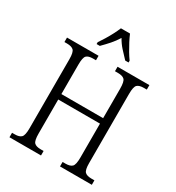

<svg xmlns="http://www.w3.org/2000/svg" viewBox="-216 -1061 1093 1191"><g transform="rotate(30 330.5 -465.5)"><path d="M36 0V-32H56Q88 -32 102 -46Q116 -60 116 -110V-605Q116 -655 101.5 -668.5Q87 -682 55 -682H36V-714H262V-682H241Q208 -682 194.5 -668.5Q181 -655 181 -604V-393H480V-604Q480 -655 466 -668.5Q452 -682 419 -682H398V-714H626V-682H605Q572 -682 558 -668.5Q544 -655 544 -604V-108Q544 -59 558 -45.5Q572 -32 605 -32H626V0H398V-32H419Q452 -32 466 -46Q480 -60 480 -111V-354H181V-110Q181 -60 194.5 -46Q208 -32 241 -32H262V0ZM215 -784Q228 -803 244 -829Q260 -855 274 -882Q288 -909 297 -931H362Q371 -909 385 -882Q399 -855 414.5 -829Q430 -803 444 -784V-771H420Q394 -798 371 -823.5Q348 -849 330 -881Q310 -849 287.5 -823.5Q265 -798 238 -771H215Z"/></g></svg>

Font: Noto Serif Condensed Light
Style: Regular
Weight: 300
Width: 3
Designer: Monotype Design Team
Foundry: Monotype Imaging Inc.
Version: Version 2.013